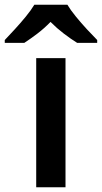

<svg xmlns="http://www.w3.org/2000/svg" viewBox="-71 -786 428 806"><path d="M204 0H81V-542H204ZM212 -766Q225 -744 247.5 -716.5Q270 -689 294 -663Q318 -637 337 -618V-606H253Q227 -622 197.5 -644.5Q168 -667 141 -694Q115 -667 86 -645Q57 -623 31 -606H-51V-618Q-32 -638 -8.5 -663.5Q15 -689 37.5 -716.5Q60 -744 73 -766Z"/></svg>

Font: Noto Sans New Tai Lue SemiBold
Style: Regular
Weight: 600
Version: Version 2.003